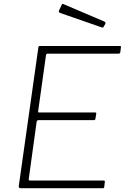

<svg xmlns="http://www.w3.org/2000/svg" viewBox="-20 -982 652 1002"><path d="M180 -733Q181 -739 182.5 -740.5Q184 -742 189 -742H606Q613 -742 611 -734L608 -710Q607 -706 605 -704Q603 -702 598 -702H230Q225 -702 223 -700.5Q221 -699 220 -694L179 -401Q178 -398 179.5 -396.5Q181 -395 185 -395H477Q481 -395 482 -393Q483 -391 482 -387L478 -362Q477 -355 469 -355H181Q172 -355 171 -345L130 -48Q129 -40 136 -40H519Q524 -40 526 -38.5Q528 -37 527 -32L524 -6Q523 -2 522 -1Q521 0 517 0H87Q77 0 78 -11L180 -733ZM303 -959Q304 -961 306 -961.5Q308 -962 310 -961L526 -869Q528 -868 529.5 -865Q531 -862 530 -858L521 -843Q520 -839 518 -838.5Q516 -838 511 -839L295 -914Q289 -916 287.5 -919.5Q286 -923 288 -927Z"/></svg>

Font: Libre Franklin Thin
Style: Italic
Weight: 100
Italic angle: -8°
Designer: Pablo Impallari, Rodrigo Fuenzalida, Nhung Nguyen
Foundry: Impallari Type
Version: Version 3.000